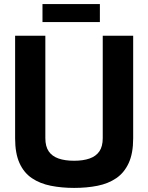

<svg xmlns="http://www.w3.org/2000/svg" viewBox="-20 -915 726 940"><path d="M343 5Q282 5 229 -5.5Q176 -16 136.5 -42.5Q97 -69 75.5 -116.5Q54 -164 54 -238V-740H202V-239Q202 -198 218.5 -174Q235 -150 266.5 -139Q298 -128 343 -128Q387 -128 418.5 -139Q450 -150 466.5 -174Q483 -198 483 -239V-740H632V-238Q632 -164 610 -116.5Q588 -69 549 -42.5Q510 -16 457.5 -5.5Q405 5 343 5ZM188 -807V-895H469V-807Z"/></svg>

Font: Exo Thin
Style: Bold
Weight: 700
Version: Version 2.000